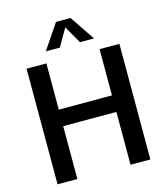

<svg xmlns="http://www.w3.org/2000/svg" viewBox="-131 -1021 979 1123"><g transform="rotate(-15 358.0 -460.0)"><path d="M77 -700H197V-420H519V-700H639V0H519V-320H197V0H77ZM314 -920H402L504 -769H419L358 -875L297 -769H212Z"/></g></svg>

Font: Moderustic Med
Style: Regular
Weight: 500
Designer: Tural Alisoy
Foundry: TAFT Foundry
Version: Version 2.110